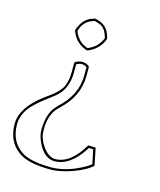

<svg xmlns="http://www.w3.org/2000/svg" viewBox="-121 -524 689 829"><g transform="rotate(15 223.5 -109.5)"><path d="M272.9 -380.9V-376Q254.9 -330.1 210.4 -310.5Q207 -309.1 204.1 -308.1H200.2Q152.8 -324.7 134.8 -367.2Q132.8 -372.1 130.9 -376V-380.9Q147.9 -430.7 186.5 -444.8Q193.4 -447.3 200.2 -449.2H204.1Q249.5 -439.5 264.6 -404.8Q269.5 -394 272.9 -380.9ZM190.9 181.2Q259.8 180.2 314 86.9L347.2 87.9L362.8 164.1L359.9 168Q322.3 199.2 252 219.2Q213.9 230 182.1 230Q94.7 229.5 51.8 206.1Q-14.2 168.9 -17.1 85Q-17.1 81.5 -17.1 79.1Q-17.1 7.3 72.8 -61Q80.6 -66.9 103 -83Q140.1 -110.4 151.9 -137.2Q163.1 -164.1 163.1 -201.2V-240.2Q163.1 -249 190.4 -254.4Q194.3 -254.9 195.8 -254.9Q212.9 -254.9 226.1 -244.6Q228.5 -241.7 229 -240.2V-199.2Q228 -107.9 151.9 -38.1Q111.8 -1.5 110.8 63.5Q110.8 68.8 110.8 75.2Q110.8 113.8 140.1 150.9Q164.1 180.7 190.9 181.2ZM263.2 -379.9Q252.4 -418.5 230.5 -429.7Q219.2 -435.1 202.1 -439Q165 -429.2 149.9 -400.4Q145 -390.6 141.1 -379.4V-377.9Q155.8 -338.4 190.9 -322.3Q196.8 -319.8 202.1 -317.9Q244.1 -335 260.7 -372.1Q262.2 -375.5 263.2 -377.9ZM190.9 190.9Q143.6 190.9 114.7 129.4Q101.1 99.6 101.1 75.2Q101.1 8.3 129.4 -28.3Q137.2 -37.6 145 -45.4Q218.8 -112.8 219.2 -199.2V-237.3Q207 -245.1 195.8 -245.1Q185.5 -244.6 172.9 -237.3V-201.2Q172.9 -126.5 123 -85.9Q117.2 -81.1 108.9 -74.7Q40 -24.9 17.1 7.3Q-6.8 42.5 -6.8 79.1Q-5.9 161.1 57.1 197.3Q98.6 219.7 182.1 220.2Q254.9 220.2 333 174.3Q344.7 167 352.1 161.6L338.9 97.7L319.8 97.2Q262.2 189.9 190.9 190.9Z"/></g></svg>

Font: Linux Biolinum Outline O
Style: Bold
Weight: 700
Designer: Philipp H. Poll
Foundry: Philipp H. Poll
Version: Version 0.9.2